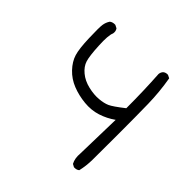

<svg xmlns="http://www.w3.org/2000/svg" viewBox="-149 -634 798 798"><g transform="rotate(45 250.0 -235.0)"><path d="M394.5 39.1 381.8 32.2Q370.1 10.7 373 -20.5L377.9 -222.7Q347.7 -201.2 312.5 -189.9Q277.3 -178.7 237.8 -182.6Q198.2 -186.5 163.6 -200.2Q128.9 -213.9 104 -240.2Q79.1 -266.6 70.3 -295.4Q61.5 -324.2 59.6 -384.8Q57.6 -445.3 60.1 -462.4Q62.5 -479.5 72.3 -494.1Q83 -502 97.7 -501L111.3 -494.1Q119.1 -483.4 116.2 -468.8Q107.4 -450.2 110.4 -391.6Q113.3 -333 120.6 -309.6Q127.9 -286.1 150.9 -267.1Q173.8 -248 207 -240.2Q240.2 -232.4 267.6 -234.9Q294.9 -237.3 312.5 -245.1Q330.1 -252.9 375 -288.1Q375 -340.8 373.5 -388.7Q372.1 -436.5 369.1 -483.4Q370.1 -494.1 377 -502Q385.7 -509.8 399.4 -508.8L413.1 -502Q424.8 -434.6 426.3 -365.7Q427.7 -296.9 427.7 -184.6Q427.7 -72.3 427.2 -36.6Q426.8 -1 418.9 32.2Q410.2 40 394.5 39.1Z"/></g></svg>

Font: JasonHandwriting1
Style: Regular
Weight: 400
Version: Version 1.48.20